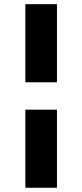

<svg xmlns="http://www.w3.org/2000/svg" viewBox="-20 -719 390 910"><path d="M250 -199.2V170.9H100.1V-199.2ZM250 -699.2V-329.1H100.1V-699.2Z"/></svg>

Font: Ultra
Style: Regular
Weight: 400
Designer: Astigmatic (AOETI)
Foundry: Astigmatic (AOETI)
Version: Version 1.000